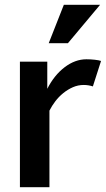

<svg xmlns="http://www.w3.org/2000/svg" viewBox="-20 -780 441 800"><path d="M367 -420Q348 -426 329 -426Q305 -426 283.5 -416.5Q262 -407 243.5 -392Q225 -377 210.5 -358Q196 -339 186 -319V0H63V-523H177V-410Q206 -467 249.5 -500Q293 -533 340 -533Q358 -533 375.5 -531Q393 -529 401 -526ZM263 -600H183L246 -760H397Z"/></svg>

Font: Rising Sun SemiBold
Style: Regular
Weight: 600
Designer: Matt McInerney, Pablo Impallari, Rodrigo Fuenzalida (Raleway font), Stephen Hutchings (Greek), Cristiano Sobral (main ch
Foundry: The Rising Sun Project Authors
Version: Version 4.327; ttfautohint (v1.8.4.7-5d5b-dirty)